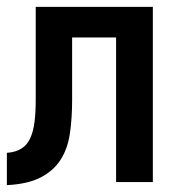

<svg xmlns="http://www.w3.org/2000/svg" viewBox="-20 -546 540 559"><path d="M0 -101Q26 -103 42.5 -113.5Q59 -124 68 -143.5Q77 -163 80.5 -191Q84 -219 84 -257V-526H425V-16H318V-437H190V-255Q190 -202 183.5 -157.5Q177 -113 156.5 -81Q136 -49 98.5 -29.5Q61 -10 0 -7Z"/></svg>

Font: D2Coding
Style: Bold
Weight: 700
Monospace: yes
Designer: Yong-Rak Park; Jeong-Hwan Yoon; Sang-Min Lee;
Foundry: NHN Corporation
Version: Version 1.3.2; Build 20180524